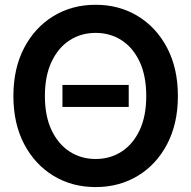

<svg xmlns="http://www.w3.org/2000/svg" viewBox="-20 -759 788 791"><path d="M374 11.7Q276.4 11.7 200 -34.9Q123.5 -81.5 79.3 -165.8Q35.2 -250 35.2 -363.3Q35.2 -477.1 79.3 -561.5Q123.5 -646 200 -692.6Q276.4 -739.3 374 -739.3Q471.2 -739.3 547.9 -692.6Q624.5 -646 668.7 -561.5Q712.9 -477.1 712.9 -363.3Q712.9 -250 668.7 -165.5Q624.5 -81.1 547.9 -34.7Q471.2 11.7 374 11.7ZM374 -104Q433.6 -104 480.7 -134.3Q527.8 -164.6 555.2 -222.4Q582.5 -280.3 582.5 -363.3Q582.5 -446.8 555.2 -504.9Q527.8 -563 480.7 -593.3Q433.6 -623.5 374 -623.5Q314.5 -623.5 267.3 -593.3Q220.2 -563 192.6 -504.9Q165 -446.8 165 -363.3Q165 -280.3 192.6 -222.4Q220.2 -164.6 267.3 -134.3Q314.5 -104 374 -104ZM510.3 -409.2V-318.4H237.3V-409.2Z"/></svg>

Font: Inter Display SemiBold
Style: Regular
Weight: 600
Designer: Rasmus Andersson
Foundry: rsms
Version: Version 4.001;git-9221beed3